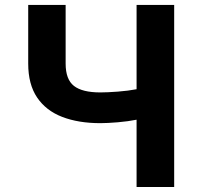

<svg xmlns="http://www.w3.org/2000/svg" viewBox="-20 -747 805 767"><path d="M92.7 -727.3H242.2V-492.9Q242.2 -429.7 275.4 -403.8Q308.6 -377.8 381 -377.8Q408.7 -377.8 450.8 -381Q492.9 -384.2 525.6 -390.6V-727.3H675.8V0H525.6V-268.8Q492.5 -262.1 450.5 -258.5Q408.4 -255 381 -255Q293.3 -255 228.5 -280Q163.7 -305 128.2 -357.6Q92.7 -410.2 92.7 -492.9Z"/></svg>

Font: Inter UI
Style: Bold
Weight: 700
Designer: Rasmus Andersson
Foundry: rsms
Version: 3.2;8d6f07862